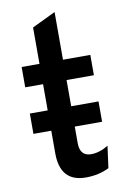

<svg xmlns="http://www.w3.org/2000/svg" viewBox="-84 -773 557 837"><g transform="rotate(-10 194.5 -355.0)"><path d="M228 12Q114 12 114 -115V-215H35V-305H114V-421H35V-511H114V-672L218 -722V-511H339V-421H218V-305H339V-215H218V-142Q218 -84 268 -84Q305 -84 344 -108L331 -11Q285 12 228 12Z"/></g></svg>

Font: Overpass Light
Style: Bold
Weight: 600
Designer: Delve Withrington, Thomas Jockin
Foundry: Delve Fonts
Version: Version 3.000;DELV;Overpass